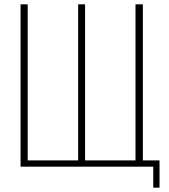

<svg xmlns="http://www.w3.org/2000/svg" viewBox="-20 -770 782 887"><path d="M688 0H75V-750H108V-29H341V-750H373V-29H606V-750H640V-29H717V97H688Z"/></svg>

Font: Poiret One
Style: Regular
Weight: 400
Designer: Denis Masharov
Foundry: Denis Masharov
Version: Version 1.001